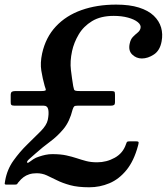

<svg xmlns="http://www.w3.org/2000/svg" viewBox="-48 -782 724 834"><path d="M-25.5 2Q-26.5 9.5 -27.5 14.8Q-28.5 20 -19.5 20H17Q25.5 20 27.5 16Q29.5 12 34.5 7Q43 -4 54 -12.2Q65 -20.5 79.2 -25Q93.5 -29.5 111 -29.5Q135 -29.5 155.2 -20.2Q175.5 -11 199.2 1Q223 13 256.2 22.2Q289.5 31.5 340 31.5Q385.5 31.5 427.2 14Q469 -3.5 501.5 -43.5Q534 -83.5 551.5 -149Q554 -157.5 554.2 -162.8Q554.5 -168 544 -168H515.5Q509 -168 506.2 -167Q503.5 -166 502.2 -163.2Q501 -160.5 499 -155Q486 -116.5 450.5 -96.8Q415 -77 374 -77Q347 -77 326.2 -82.5Q305.5 -88 285.2 -94.8Q265 -101.5 240 -107Q215 -112.5 179.5 -112.5Q164 -112.5 149.8 -109.5Q135.5 -106.5 121 -101.5Q107.5 -97.5 97 -90.5Q86.5 -83.5 80 -78.5Q73.5 -73.5 71 -75Q65.5 -79.5 79.8 -91.8Q94 -104 106 -115Q137.5 -143 169.8 -166.8Q202 -190.5 228.2 -222.2Q254.5 -254 267.5 -306.5Q271 -317 274.5 -320Q278 -323 290 -323H433.5Q443 -323 447.2 -326Q451.5 -329 451.5 -337.5V-370.5Q451.5 -382 448.5 -384.2Q445.5 -386.5 434 -386.5H300.5Q286.5 -386.5 280.8 -387.8Q275 -389 273.5 -393.8Q272 -398.5 270 -408Q264.5 -441.5 260 -478.5Q255.5 -515.5 265 -560Q273 -597 293.8 -632.2Q314.5 -667.5 351.8 -690.2Q389 -713 446 -713Q480.5 -713 508 -705.5Q535.5 -698 550.5 -685.8Q565.5 -673.5 562.5 -660Q560 -648.5 550 -640.5Q540 -632.5 529.8 -622.2Q519.5 -612 515.5 -593Q508.5 -562.5 526.2 -545.2Q544 -528 568 -528Q594.5 -528 620.8 -545.5Q647 -563 654 -602.5Q660 -634 651.8 -662.5Q643.5 -691 619.8 -713.8Q596 -736.5 555.5 -749.2Q515 -762 456.5 -762Q373 -762 306 -738.2Q239 -714.5 194.8 -667.2Q150.5 -620 135 -550Q126 -508.5 131.5 -474.8Q137 -441 146 -409Q148 -401.5 150.2 -396.2Q152.5 -391 149 -388.8Q145.5 -386.5 131.5 -386.5H19.5Q9.5 -386.5 4.2 -383.8Q-1 -381 -1.5 -370.5V-340.5Q-2 -330 1.2 -326.5Q4.5 -323 14.5 -323H141.5Q158.5 -323 161.8 -305.2Q165 -287.5 159.5 -261Q154.5 -238 128.8 -212Q103 -186 70.5 -154.5Q38 -123 10.5 -84.5Q-17 -46 -25.5 2Z"/></svg>

Font: Besley Medium
Style: Italic
Weight: 500
Italic angle: -13°
Designer: Owen Earl
Foundry: indestructible type*
Version: Version 2.001